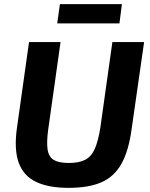

<svg xmlns="http://www.w3.org/2000/svg" viewBox="-20 -893 722 926"><path d="M675 -690 615 -272Q601 -167 566.5 -104.5Q532 -42 470.5 -14.5Q409 13 310 13Q214 13 153.5 -16Q93 -45 70 -109Q47 -173 62 -278L120 -690H272L213 -272Q204 -209 209.5 -172.5Q215 -136 239.5 -121.5Q264 -107 312 -107Q361 -107 391 -122.5Q421 -138 437.5 -176Q454 -214 464 -278L522 -690ZM568 -873 556 -780H256L269 -873Z"/></svg>

Font: Exo 2
Style: Bold Italic
Weight: 700
Italic angle: -8°
Designer: Natanael Gama
Foundry: Natanael Gama
Version: Version 2.010